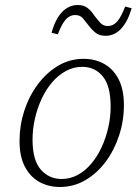

<svg xmlns="http://www.w3.org/2000/svg" viewBox="-20 -735 556 767"><path d="M219 12Q175 12 138.5 -7.5Q102 -27 80 -68Q58 -109 58 -172Q58 -234 77 -292.5Q96 -351 131 -398Q166 -445 212.5 -472.5Q259 -500 314 -500Q360 -500 396.5 -479.5Q433 -459 454 -418Q475 -377 475 -315Q475 -252 455.5 -193Q436 -134 401.5 -88Q367 -42 320.5 -15Q274 12 219 12ZM226 -20Q260 -20 290 -36Q320 -52 344.5 -81Q369 -110 386 -147Q403 -184 412.5 -225.5Q422 -267 422 -309Q422 -392 390.5 -430Q359 -468 308 -468Q274 -468 243.5 -451.5Q213 -435 188.5 -406.5Q164 -378 146.5 -340.5Q129 -303 119.5 -261Q110 -219 110 -177Q110 -95 143 -57.5Q176 -20 226 -20ZM186 -604Q201 -659 228 -687Q255 -715 291 -715Q315 -715 330 -703Q345 -691 356 -674Q369 -657 380.5 -644Q392 -631 411 -631Q432 -631 448 -649Q464 -667 480 -709L506 -702Q490 -648 463.5 -620Q437 -592 402 -592Q377 -592 362 -604Q347 -616 335 -632Q322 -649 311 -662Q300 -675 280 -675Q259 -675 243 -657.5Q227 -640 211 -598Z"/></svg>

Font: Source Serif 4 Light
Style: Italic
Weight: 300
Italic angle: -12°
Designer: Frank Grießhammer
Foundry: Adobe Systems Incorporated
Version: Version 4.004;hotconv 1.0.116;makeotfexe 2.5.65601